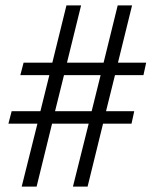

<svg xmlns="http://www.w3.org/2000/svg" viewBox="-20 -688 570 708"><path d="M183 -278H318L351 -411H216ZM11 -232 23 -278H129L162 -411H55L67 -457H173L225 -668H279L227 -457H362L414 -668H467L415 -457H519L509 -411H404L371 -278H475L465 -232H360L303 0H249L307 -232H172L115 0H60L118 -232Z"/></svg>

Font: Heuristica
Style: Regular
Weight: 400
Version: Version 1.0.1 ; ttfautohint (v1.4.1)